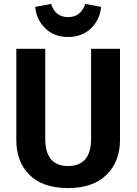

<svg xmlns="http://www.w3.org/2000/svg" viewBox="-20 -940 694 976"><path d="M159 -905 240 -920Q261 -853 326 -853Q391 -853 413 -920L494 -905Q488 -840 442.5 -796Q397 -752 326 -752Q255 -752 210 -796Q165 -840 159 -905ZM590 -692V-228Q590 -119 521.5 -51.5Q453 16 326 16Q198 16 130.5 -50.5Q63 -117 63 -228V-692H210V-235Q210 -96 326 -96Q443 -96 443 -235V-692Z"/></svg>

Font: Fira Sans SemiBold
Style: Regular
Weight: 600
Designer: bBox Type GmbH & Carrois Corporate GbR & Edenspiekermann AG
Foundry: bBox Type GmbH & Carrois Corporate GbR & Edenspiekermann AG
Version: Version 4.301;PS 004.301;hotconv 1.0.88;makeotf.lib2.5.64775